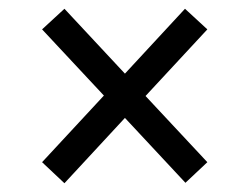

<svg xmlns="http://www.w3.org/2000/svg" viewBox="-20 -577 550 438"><path d="M127 -159 76 -207 217 -359 76 -510 127 -557 265 -409 402 -557 453 -510 312 -358 453 -207 403 -160 265 -308Z"/></svg>

Font: Noto Serif Tamil SemiCondensed
Style: Bold Italic
Weight: 700
Width: 4
Italic angle: -12°
Designer: Indian Type Foundry, Tom Grace, and the Monotype Design Team
Foundry: Monotype Imaging Inc.
Version: Version 2.003; ttfautohint (v1.8.4.7-5d5b)